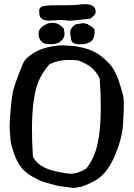

<svg xmlns="http://www.w3.org/2000/svg" viewBox="-20 -907 662 947"><path d="M421.9 -814.5 328.1 -804.7 281.7 -808.6 224.6 -805.2Q176.3 -805.2 174.3 -836.9Q173.3 -842.8 173.3 -854.5Q172.9 -866.2 185.5 -874Q197.8 -881.3 267.6 -881.3Q270.5 -880.9 272.5 -880.9Q278.3 -880.9 283.2 -880.9Q347.7 -880.9 366.2 -883.8Q385.7 -886.7 397.9 -886.7Q452.1 -886.7 452.1 -848.1Q452.1 -838.9 439.7 -826.7Q427.2 -814.5 421.9 -814.5ZM376.5 -688.5H375.5Q333.5 -688.5 331.1 -712.4L326.7 -738.8Q326.2 -742.7 326.2 -746.1Q326.2 -769.5 353 -787.1L391.1 -793L413.6 -787.6V-786.1Q442.4 -770.5 445.3 -761.7H446.3V-745.1Q446.3 -688.5 376.5 -688.5ZM298.3 -739.7Q298.3 -720.2 281 -704.6Q263.7 -689 236.6 -689Q209.5 -689 198.5 -692.9Q187.5 -696.8 179 -709Q170.4 -721.2 170.4 -742.2Q170.4 -763.2 192.9 -778.8Q215.3 -794.4 238 -794.4Q260.7 -794.4 275.9 -783.2Q291 -772 295.4 -764.6ZM477.1 -379.4Q477.1 -441.9 472.2 -517.1Q466.3 -533.7 449.2 -555.2Q432.1 -576.7 404.1 -591.6Q376 -606.4 364.7 -608.9Q353.5 -611.3 316.4 -611.3Q267.6 -611.3 223.1 -589.4Q196.8 -559.6 176.8 -520.5Q137.7 -442.4 137.7 -269Q137.7 -207 142.6 -132.3Q163.1 -99.1 195.3 -82.8Q227.5 -66.4 272.5 -58.1Q317.4 -49.8 332.5 -49.8L355 -53.2Q383.3 -62 405.8 -75.7Q423.8 -99.1 438 -127.9Q477.1 -206.1 477.1 -379.4ZM195.3 -9.3Q171.4 -17.6 137.5 -37.1Q103.5 -56.6 83.5 -83Q63.5 -109.4 49.3 -149.2Q35.2 -189 32.2 -212.9L27.3 -278.8Q27.3 -308.6 33.2 -374Q39.1 -439.5 46.9 -467.3Q54.7 -495.1 73.2 -543.9Q91.8 -592.8 100.6 -606.9Q109.4 -621.1 139.6 -641.6Q196.3 -679.7 288.1 -683.6L348.1 -679.7H348.6Q426.8 -667 466.1 -639.2Q505.4 -611.3 528.6 -582Q551.8 -552.7 569.3 -497.6Q586.9 -442.4 588.9 -426.3Q590.8 -410.2 590.8 -387.2Q590.8 -364.3 586.9 -293.9Q583 -223.6 543 -131.3Q502.9 -39.1 433.1 -7.8L419.9 -1.5Q405.8 5.4 383.8 13.2L344.2 20.5L265.6 9.8Z"/></svg>

Font: Drukaatie burti
Style: Demi
Weight: 600
Version: Version 0.14